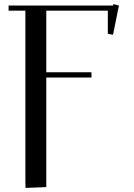

<svg xmlns="http://www.w3.org/2000/svg" viewBox="-20 -729 655 938"><path d="M22 -676.8V-702.1H532.2L534.2 -709L561 -702.1L532.2 -559.1L506.8 -564V-676.8H206.1V-376H426.8V-350.1H206.1V185.1L105 189L104 163.1V-676.8Z"/></svg>

Font: Dehuti Alt
Style: Bold
Weight: 700
Version: Version 1.2